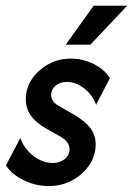

<svg xmlns="http://www.w3.org/2000/svg" viewBox="-21 -628 455 658"><path d="M145.8 9.7Q101.4 9.7 60.8 -10.1Q20.1 -29.9 -0.7 -61.1L48.6 -154.9Q61.8 -118.1 93.4 -93.8Q125 -69.4 159.7 -69.4Q184.7 -69.4 201 -83Q217.4 -96.5 217.4 -117.4Q217.4 -141.7 185.4 -160.4L136.1 -188.2Q102.1 -207.6 84.7 -231.9Q67.4 -256.2 67.4 -288.2Q67.4 -325 88.2 -356.6Q109 -388.2 144.1 -407.6Q179.2 -427.1 222.2 -427.1Q263.9 -427.1 300.7 -408.3Q337.5 -389.6 355.6 -360.4L308.3 -268.8Q295.1 -304.2 266.7 -325.7Q238.2 -347.2 208.3 -347.2Q184.7 -347.2 169.4 -334.4Q154.2 -321.5 154.2 -303.5Q154.2 -279.2 181.2 -264.6L229.9 -236.8Q269.4 -213.9 288.2 -189.6Q306.9 -165.3 306.9 -132.6Q306.9 -95.1 285.1 -62.5Q263.2 -29.9 226.7 -10.1Q190.3 9.7 145.8 9.7ZM204.2 -475 300 -608.3H414.6L288.9 -475Z"/></svg>

Font: Afacad Medium
Style: Italic
Weight: 500
Italic angle: -14°
Designer: Kristian Moeller
Foundry: Dicotype
Version: Version 1.000; ttfautohint (v1.8.4.7-5d5b)